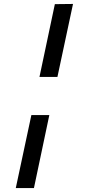

<svg xmlns="http://www.w3.org/2000/svg" viewBox="-20 -731 437 973"><path d="M180 -341 258 -710 350 -711 271 -341ZM60 222 139 -148H230L152 222Z"/></svg>

Font: Ysabeau
Style: Bold Italic
Weight: 700
Italic angle: -12°
Designer: Christian Thalmann (Catharsis Fonts)
Version: Version 2.002